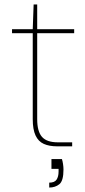

<svg xmlns="http://www.w3.org/2000/svg" viewBox="-20 -657 381 862"><path d="M237 0Q201 0 176.5 -11Q152 -22 139.5 -49Q127 -76 127 -122V-508H34V-526H127L131 -637H147V-526H313V-508H147V-122Q147 -67 168.5 -42.5Q190 -18 240 -18H304V0ZM201 185V163Q225 163 234 149.5Q243 136 243 113V101H211V57H258Q261 66 263 79.5Q265 93 265 104Q265 155 246.5 170Q228 185 201 185Z"/></svg>

Font: DM Sans 9pt Thin
Style: Regular
Weight: 250
Version: Version 4.004;gftools[0.9.30]